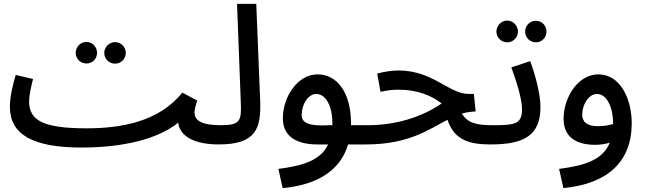

<svg xmlns="http://www.w3.org/2000/svg" viewBox="-20 -739 3326 989"><path d="M426 -412C456 -412 480 -436 480 -467C480 -497 456 -523 426 -523C394 -523 370 -497 370 -467C370 -436 394 -412 426 -412ZM573 -411C603 -411 628 -436 628 -466C628 -497 603 -522 573 -522C542 -522 517 -497 517 -466C517 -436 542 -411 573 -411ZM400 21C608 21 790 -20 898 -107C907 -32 989 5 1107 5C1143 5 1166 -19 1166 -47C1166 -73 1152 -94 1117 -94C1009 -94 982 -124 982 -159C982 -173 986 -191 996 -221L919 -262C797 -109 597 -78 426 -78C197 -78 130 -121 130 -217C130 -250 142 -299 150 -332L61 -353C46 -303 31 -242 31 -188C31 -47 148 21 400 21Z M1107 5C1300 5 1326 -78 1320 -224L1300 -719H1201L1220 -221C1224 -119 1223 -94 1116 -94Z M1436 230C1618 213 1734 137 1773 5H1865C1901 5 1924 -19 1924 -47C1924 -73 1910 -94 1875 -94H1788C1788 -97 1788 -101 1788 -104C1788 -263 1716 -356 1616 -356C1514 -356 1437 -242 1437 -129C1437 -32 1514 5 1615 5H1670C1631 88 1539 115 1414 131ZM1534 -147C1534 -201 1567 -255 1609 -255C1658 -255 1692 -193 1692 -106C1692 -102 1692 -98 1692 -94H1677C1567 -88 1534 -107 1534 -147Z M1865 5C2086 5 2188 -72 2285 -122C2320 -16 2400 5 2507 5C2543 5 2566 -19 2566 -47C2566 -73 2552 -94 2517 -94C2433 -94 2388 -106 2359 -154C2381 -160 2405 -164 2430 -165L2421 -255H2395C2293 -255 2210 -376 2033 -376C1999 -376 1960 -370 1923 -360L1940 -266C1976 -274 2002 -277 2035 -277C2124 -277 2201 -249 2255 -206C2149 -133 2014 -94 1874 -94Z M2593 -521C2623 -521 2648 -546 2648 -576C2648 -607 2623 -633 2593 -633C2562 -633 2537 -607 2537 -576C2537 -546 2562 -521 2593 -521ZM2741 -521C2771 -521 2795 -546 2795 -576C2795 -607 2771 -632 2741 -632C2709 -632 2685 -607 2685 -576C2685 -546 2709 -521 2741 -521ZM2507 5C2678 5 2764 -40 2764 -188C2764 -256 2736 -358 2711 -424L2614 -392C2641 -317 2669 -229 2669 -177C2669 -101 2635 -94 2517 -94Z M2882 230C3109 208 3234 95 3234 -104C3234 -227 3177 -356 3062 -356C2957 -356 2883 -237 2883 -127C2883 -35 2946 7 3046 7C3072 7 3098 3 3121 -4C3084 86 2990 114 2860 131ZM2979 -149C2979 -198 3011 -255 3055 -255C3108 -255 3138 -181 3138 -106V-100C3114 -93 3086 -89 3061 -89C3003 -89 2979 -111 2979 -149Z"/></svg>

Font: Noto Sans Arabic UI Md
Style: Regular
Weight: 500
Designer: Monotype Design Team, Nadine Chahine and Nizar Qandah
Foundry: Monotype Imaging Inc.
Version: Version 2.010